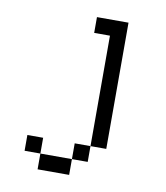

<svg xmlns="http://www.w3.org/2000/svg" viewBox="-74 -562 647 749"><g transform="rotate(10 250.0 -187.5)"><path d="M125 62.5V125H250V62.5ZM125 62.5V0H62.5V62.5ZM250 62.5H312.5V0H250ZM312.5 0H375Q375 0 375 -500H250V-437.5H312.5Z"/></g></svg>

Font: CalcUnifontExMono
Style: Regular
Weight: 500
Version: Version 15.0.06